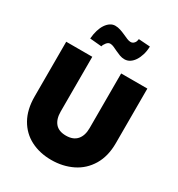

<svg xmlns="http://www.w3.org/2000/svg" viewBox="-220 -1096 1152 1244"><g transform="rotate(30 356.0 -474.0)"><path d="M248 -705V-296Q248 -239 274.5 -208Q301 -177 355 -177Q409 -177 436.5 -208.5Q464 -240 464 -296V-705H660V-296Q660 -199 619 -130.5Q578 -62 507.5 -27.5Q437 7 351 7Q265 7 197.5 -27.5Q130 -62 91.5 -130Q53 -198 53 -296V-705ZM177 -801Q180 -836 188.5 -864Q197 -892 210.5 -912Q224 -932 241 -943Q258 -954 277 -954Q297 -954 316.5 -947.5Q336 -941 353.5 -933Q371 -925 386.5 -918.5Q402 -912 414 -912Q425 -912 432 -917Q439 -922 443.5 -928.5Q448 -935 449.5 -942.5Q451 -950 452 -955L538 -949Q537 -915 528.5 -887Q520 -859 506.5 -838.5Q493 -818 475 -806.5Q457 -795 436 -795Q417 -795 399.5 -801.5Q382 -808 365.5 -816Q349 -824 334.5 -830.5Q320 -837 307 -837Q292 -837 279.5 -821Q267 -805 265 -793Z"/></g></svg>

Font: Fz Poppins ExtBd
Style: Regular
Weight: 800
Designer: Ninad Kale (Devanagari), Jonny Pinhorn (Latin)
Foundry: Indian Type Foundry
Version: Vit hóa bi Vntype.Com & FontZin.Com